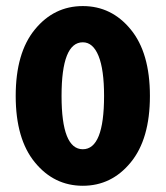

<svg xmlns="http://www.w3.org/2000/svg" viewBox="-20 -594 540 626"><path d="M406.2 -64.5Q343.8 11.7 250 11.7Q156.2 11.7 93.8 -64.5Q31.2 -140.6 31.2 -281.2Q31.2 -421.9 93.8 -498Q156.2 -574.2 250 -574.2Q343.8 -574.2 406.2 -498Q468.8 -421.9 468.8 -281.2Q468.8 -140.6 406.2 -64.5ZM319.3 -281.2Q319.3 -367.2 301.3 -411.6Q283.2 -456.1 250 -456.1Q180.7 -456.1 180.7 -281.2Q180.7 -107.4 250 -107.4Q319.3 -107.4 319.3 -281.2Z"/></svg>

Font: Gen Shin Gothic Monospace Bold
Style: Bold
Weight: 700
Designer: [Source Han Sans]
Ryoko NISHIZUKA  (kana & ideographs); Paul D. Hunt (Latin, Greek & Cyrillic); Wenlong ZHANG  (bopomofo
Version: Version 1.002.20150607